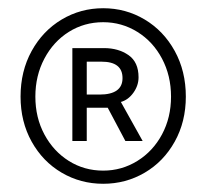

<svg xmlns="http://www.w3.org/2000/svg" viewBox="-20 -802 502 467"><path d="M30 -567Q30 -629 57 -678Q84 -727 130 -754.5Q176 -782 231 -782Q286 -782 332 -754.5Q378 -727 405 -678Q432 -629 432 -567Q432 -506 405 -457.5Q378 -409 332 -382Q286 -355 231 -355Q176 -355 130 -382Q84 -409 57 -457.5Q30 -506 30 -567ZM396 -567Q396 -618 374 -659.5Q352 -701 314 -724.5Q276 -748 231 -748Q185 -748 147.5 -724.5Q110 -701 88 -659.5Q66 -618 66 -567Q66 -516 88 -475Q110 -434 147.5 -410.5Q185 -387 231 -387Q276 -387 314 -410.5Q352 -434 374 -475Q396 -516 396 -567ZM156 -685H233Q268 -685 292.5 -668Q317 -651 317 -614Q317 -594 304.5 -576.5Q292 -559 274 -554L327 -459H285L242 -540H191V-459H156ZM278 -612Q278 -652 227 -652H191V-572H222Q278 -572 278 -612Z"/></svg>

Font: Nebula Sans Light
Style: Regular
Weight: 300
Designer: Paul D. Hunt for Adobe (as Source Sans)
Foundry: Nebula Entertainment & Broadcasting LLC
Version: Version 1.010